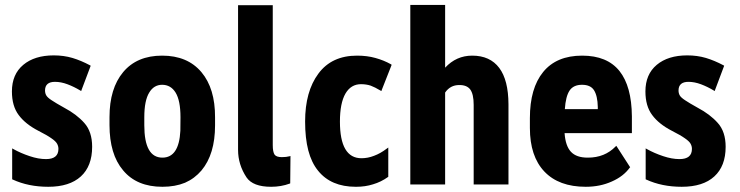

<svg xmlns="http://www.w3.org/2000/svg" viewBox="-20 -732 2935 762"><path d="M314.5 -244.1Q345.7 -209.5 345.7 -149.4Q345.7 -72.8 300.8 -31.7Q278.3 -11.2 246.1 -1Q213.9 9.3 171.4 9.3Q92.8 9.3 30.3 -19.5L28.3 -20.5V-22.9V-136.7V-143.1L33.7 -140.1Q62.5 -124 97.7 -112.3Q132.3 -100.6 162.6 -100.6Q211.9 -100.6 211.9 -141.1Q211.9 -151.9 206.5 -161.6Q201.2 -171.4 184.1 -183.1Q167 -195.3 132.3 -212.9Q80.6 -239.7 54.2 -275.4Q27.3 -311 27.3 -369.1Q27.3 -437 72.3 -474.6Q117.2 -512.2 193.4 -512.2Q232.9 -512.2 267.6 -502Q301.8 -491.7 337.4 -472.7L339.8 -471.2L338.9 -468.3L303.7 -375L302.2 -370.6L298.3 -373Q273.9 -387.7 248 -397.5Q222.2 -407.2 198.2 -407.2Q159.2 -407.2 158.7 -373.5Q158.7 -361.8 163.6 -353.5Q168.5 -344.7 185.1 -334Q201.7 -322.8 234.4 -304.7Q284.2 -278.3 314.5 -244.1Z M552.7 -266.6V-234.9Q552.7 -106.4 624.5 -106.4Q690.4 -106.4 695.8 -212.9L696.3 -266.6Q696.3 -333 676.8 -364.7Q657.7 -395.5 623.5 -395.5Q590.8 -395.5 572.3 -364.7Q552.7 -333 552.7 -266.6ZM414.6 -235.4V-267.1Q414.6 -380.9 468.8 -445.8Q523.4 -511.2 623.5 -511.2Q724.1 -511.2 779.3 -445.8Q834 -380.9 833.5 -266.1V-234.4Q833.5 -120.1 779.8 -55.7Q752.4 -23.4 714.4 -6.8Q675.3 9.3 624.5 9.3Q522.9 9.3 468.8 -55.7Q441.4 -87.9 428 -133.1Q414.6 -178.2 414.6 -235.4Z M1062.5 -711.4V-396.5V-156.2Q1062.5 -128.9 1069.8 -118.2Q1077.1 -108.4 1098.1 -108.4Q1098.1 -108.4 1098.6 -108.4Q1116.7 -108.4 1128.9 -111.8L1132.8 -112.8V-108.4L1131.8 -6.3V-4.4L1129.9 -3.4Q1095.7 9.3 1056.2 9.3Q983.9 9.3 958.5 -27.8Q924.8 -78.6 924.8 -137.2V-396.5V-711.4Z M1460.4 -0.5Q1429.7 9.3 1393.6 9.3Q1393.1 9.3 1392.6 9.3Q1392.6 9.3 1392.1 9.3Q1293.5 9.3 1242.2 -54.7Q1216.3 -86.4 1203.6 -134.8Q1190.9 -183.6 1190.9 -249.5Q1190.9 -369.1 1243.7 -439.9Q1296.4 -511.2 1397 -511.2Q1437 -511.2 1469.7 -502Q1503.4 -492.7 1531.2 -477.1L1534.2 -475.1L1533.2 -471.7L1495.1 -375L1493.7 -370.6L1489.3 -373Q1468.3 -385.7 1451.2 -392.1Q1433.6 -397.9 1412.6 -397.9Q1373 -397.9 1351.1 -360.8Q1329.1 -322.8 1329.1 -249.5Q1329.1 -104 1414.6 -104Q1414.6 -104 1414.6 -104Q1439.9 -104 1464.8 -113.8Q1489.7 -123 1514.2 -141.6L1521 -146.5V-138.2V-32.2V-30.3L1519.5 -29.3Q1492.2 -9.8 1460.4 -0.5Z M1746.6 -709.5V-463.4Q1791 -511.2 1854 -511.2Q1924.8 -511.2 1961.4 -462.4Q1997.6 -414.1 1998 -318.4V-3.4V0H1995.1H1863.3H1859.9V-3.4V-315.9Q1859.9 -358.4 1846.2 -377Q1832.5 -395 1802.2 -394.5Q1767.1 -394.5 1746.6 -364.7V-3.4V0H1743.2H1611.8H1608.4V-3.4V-709.5V-712.4H1611.8H1743.2H1746.6Z M2221.7 -298.8H2352.5V-307.6Q2351.6 -351.6 2337.4 -374Q2323.7 -395.5 2289.8 -395.5Q2255.9 -395.5 2240.5 -372.6Q2225.1 -349.6 2221.7 -298.8ZM2408.2 -11.7Q2361.8 9.3 2304.7 9.3Q2197.8 9.3 2140.4 -51.3Q2083 -111.8 2083 -224.1V-263.2Q2083 -381.8 2135.7 -446.3Q2188.5 -511.2 2290.5 -511.2Q2389.6 -511.2 2438.5 -450.2Q2486.8 -389.6 2487.8 -270.5V-207V-203.6H2484.9H2220.7Q2224.1 -153.3 2245.6 -129.9Q2267.6 -106 2313.5 -106.4Q2379.9 -106.4 2422.9 -150.4L2425.8 -153.3L2428.2 -149.9L2479.5 -70.3L2481 -68.4L2479.5 -66.9Q2467.3 -49.8 2449.5 -35.9Q2431.6 -22 2408.2 -11.7Z M2828.6 -244.1Q2859.9 -209.5 2859.9 -149.4Q2859.9 -72.8 2814.9 -31.7Q2792.5 -11.2 2760.3 -1Q2728 9.3 2685.5 9.3Q2606.9 9.3 2544.4 -19.5L2542.5 -20.5V-22.9V-136.7V-143.1L2547.9 -140.1Q2576.7 -124 2611.8 -112.3Q2646.5 -100.6 2676.8 -100.6Q2726.1 -100.6 2726.1 -141.1Q2726.1 -151.9 2720.7 -161.6Q2715.3 -171.4 2698.2 -183.1Q2681.2 -195.3 2646.5 -212.9Q2594.7 -239.7 2568.4 -275.4Q2541.5 -311 2541.5 -369.1Q2541.5 -437 2586.4 -474.6Q2631.3 -512.2 2707.5 -512.2Q2747.1 -512.2 2781.7 -502Q2815.9 -491.7 2851.6 -472.7L2854 -471.2L2853 -468.3L2817.9 -375L2816.4 -370.6L2812.5 -373Q2788.1 -387.7 2762.2 -397.5Q2736.3 -407.2 2712.4 -407.2Q2673.3 -407.2 2672.9 -373.5Q2672.9 -361.8 2677.7 -353.5Q2682.6 -344.7 2699.2 -334Q2715.8 -322.8 2748.5 -304.7Q2798.3 -278.3 2828.6 -244.1Z"/></svg>

Font: MAUL Condensed Bold
Style: Condensed Bold
Weight: 700
Designer: MAUL
Version: Version 1.0; 2020; ttfautohint (v1.8.3)